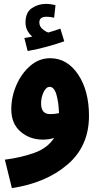

<svg xmlns="http://www.w3.org/2000/svg" viewBox="-20 -736 522 986"><path d="M310 -524 290 -589Q263 -579 228 -569Q213 -574 197.5 -587.5Q182 -601 182 -621Q182 -650 219 -650Q238 -650 258 -645L265 -709Q242 -716 214 -716Q177 -716 144 -694.5Q111 -673 111 -620Q111 -578 146 -548Q133 -546 105 -541L122 -474Q173 -483 223.5 -497Q274 -511 310 -524ZM41 230Q215 204 326 109.5Q437 15 437 -141Q437 -270 381.5 -353Q326 -436 240 -437Q182 -438 136 -398.5Q90 -359 64 -298.5Q38 -238 38 -175Q38 -101 85.5 -60Q133 -19 200 -19Q232 -19 258 -28Q225 24 157.5 48.5Q90 73 5 84ZM237 -150Q191 -150 191 -205Q191 -236 204 -263Q217 -290 235 -290Q258 -290 269.5 -251Q281 -212 283 -155Q263 -150 237 -150Z"/></svg>

Font: Noto Sans Arabic Condensed Black
Style: Regular
Weight: 900
Width: 3
Designer: Nadine Chahine
Foundry: Monotype Imaging Inc.
Version: 1.001